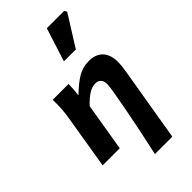

<svg xmlns="http://www.w3.org/2000/svg" viewBox="-328 -1003 1286 1286"><g transform="rotate(-45 315.0 -360.0)"><path d="M425 -364Q425 -392 410.5 -407.5Q396 -423 372 -423Q341 -423 309.5 -404Q278 -385 237 -342L180 0H18L81 -382Q87 -417 90 -453Q93 -489 92 -547H242Q242 -500 235 -449H238Q296 -505 342.5 -532.5Q389 -560 447 -560Q512 -560 546.5 -522.5Q581 -485 581 -415Q581 -386 573 -338L484 194H319Q359 15 392 -158Q425 -331 425 -364ZM403 -914H567L578 -896L440 -676H327Z"/></g></svg>

Font: Nebula Sans Bold
Style: Regular
Weight: 700
Italic angle: -9°
Designer: Paul D. Hunt for Adobe (as Source Sans)
Foundry: Nebula Entertainment & Broadcasting LLC
Version: Version 1.010